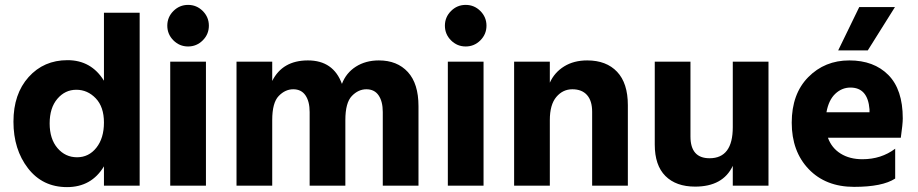

<svg xmlns="http://www.w3.org/2000/svg" viewBox="-20 -759 3755 785"><path d="M551 0H405V-79Q354 6 254 6Q154 6 94.5 -71Q35 -148 35 -261.5Q35 -375 97 -444Q159 -513 256 -513Q353 -513 405 -429V-707H551ZM292 -392Q246 -392 214.5 -355Q183 -318 183 -254.5Q183 -191 215 -153.5Q247 -116 295 -116Q343 -116 374 -155Q405 -194 405 -258Q405 -322 371.5 -357Q338 -392 292 -392Z M809 -714Q834 -689 834 -654Q834 -619 809 -594Q784 -569 749 -569Q714 -569 689 -594Q664 -619 664 -654Q664 -689 689 -714Q714 -739 749 -739Q784 -739 809 -714ZM822 0H676V-507H822Z M1691 0H1545V-301Q1545 -344 1528 -369Q1511 -394 1478 -394Q1445 -394 1418.5 -366.5Q1392 -339 1392 -268V0H1246V-301Q1246 -344 1229 -369Q1212 -394 1179 -394Q1146 -394 1119.5 -366.5Q1093 -339 1093 -268V0H947V-507H1093V-428Q1135 -512 1239 -512Q1343 -512 1378 -416Q1395 -461 1435 -486.5Q1475 -512 1529 -512Q1604 -512 1647.5 -464.5Q1691 -417 1691 -325Z M1944 -714Q1969 -689 1969 -654Q1969 -619 1944 -594Q1919 -569 1884 -569Q1849 -569 1824 -594Q1799 -619 1799 -654Q1799 -689 1824 -714Q1849 -739 1884 -739Q1919 -739 1944 -714ZM1957 0H1811V-507H1957Z M2547 0H2401V-302Q2401 -347 2380 -370.5Q2359 -394 2320 -394Q2281 -394 2254.5 -362.5Q2228 -331 2228 -268V0H2082V-507H2228V-421Q2247 -463 2286.5 -487.5Q2326 -512 2381 -512Q2459 -512 2503 -465.5Q2547 -419 2547 -329Z M3122 0H2976V-81Q2936 4 2822 4Q2744 4 2700.5 -39.5Q2657 -83 2657 -168V-507H2803V-201Q2803 -112 2881 -112Q2976 -112 2976 -239V-507H3122Z M3528 -553H3407L3493 -730H3639ZM3457 -401Q3422 -401 3395 -375.5Q3368 -350 3359 -300H3535V-312Q3528 -401 3457 -401ZM3640 -29Q3588 5 3472 5Q3356 5 3286.5 -67.5Q3217 -140 3217 -257.5Q3217 -375 3284.5 -443.5Q3352 -512 3452.5 -512Q3553 -512 3612 -452.5Q3671 -393 3671 -275Q3671 -252 3663 -196H3365Q3380 -154 3417 -131Q3454 -108 3506 -108Q3583 -108 3640 -151Z"/></svg>

Font: Hind Mysuru
Style: Bold
Weight: 700
Designer: Manushi Parikh, Hitesh Malaviya
Foundry: Indian Type Foundry
Version: Version 0.703;PS 1.0;hotconv 1.0.86;makeotf.lib2.5.63406